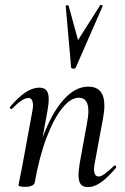

<svg xmlns="http://www.w3.org/2000/svg" viewBox="-20 -751 508 780"><path d="M121 -9Q119 -1 109 3.5Q99 8 82 8Q55 8 55 1L59 -19Q68 -62 70 -74L111 -297Q114 -312 114 -322Q114 -353 95 -353Q71 -353 29 -309Q28 -308 26 -308Q23 -308 21 -311.5Q19 -315 21 -317Q55 -357 84 -376Q113 -395 140 -395Q160 -395 169 -383.5Q178 -372 178 -347Q178 -332 173 -302L153 -192Q189 -290 237 -344.5Q285 -399 338 -399Q371 -399 387.5 -380Q404 -361 404 -322Q404 -299 398 -267L365 -89Q362 -74 362 -64Q362 -34 381 -34Q391 -34 406 -45Q421 -56 443 -77Q445 -79 446 -79Q449 -79 451 -75.5Q453 -72 451 -69Q417 -29 390 -10Q363 9 337 9Q317 9 308 -2.5Q299 -14 299 -40Q299 -57 304 -89L333 -248Q339 -278 339 -300Q339 -354 300 -354Q268 -354 234 -313Q200 -272 170 -194Q140 -116 121 -9ZM253 -730Q258 -730 259 -727L297 -588L387 -730Q388 -731 390 -731Q393 -731 395.5 -729.5Q398 -728 397 -726L288 -477Q286 -472 277 -472Q274 -472 271.5 -473.5Q269 -475 269 -477L247 -726Q247 -729 253 -730Z"/></svg>

Font: CormorantInfant-MediumItalic
Style: Italic
Weight: 500
Italic angle: -10°
Designer: Christian Thalmann (Catharsis Fonts)
Foundry: Catharsis Fonts
Version: Version 3.303